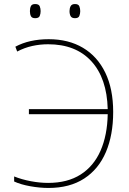

<svg xmlns="http://www.w3.org/2000/svg" viewBox="-20 -919 640 950"><path d="M220 11Q177 11 129.5 2.5Q82 -6 50 -21V-46Q87 -31 132 -22.5Q177 -14 218 -14Q314 -14 379 -55.5Q444 -97 477.5 -173.5Q511 -250 513 -354H123V-379H513Q509 -532 432 -616Q355 -700 218 -700Q178 -700 139.5 -691.5Q101 -683 65 -664L56 -688Q125 -725 221 -725Q319 -725 390.5 -682.5Q462 -640 501 -559.5Q540 -479 540 -365Q540 -251 504 -166.5Q468 -82 396.5 -35.5Q325 11 220 11ZM351 -829Q335 -829 329.5 -839Q324 -849 324 -864Q324 -878 329.5 -888.5Q335 -899 351 -899Q368 -899 372.5 -888Q377 -877 377 -864Q377 -851 372.5 -840Q368 -829 351 -829ZM154 -829Q138 -829 133 -839Q128 -849 128 -864Q128 -879 133 -889Q138 -899 154 -899Q172 -899 176.5 -888Q181 -877 181 -864Q181 -851 176.5 -840Q172 -829 154 -829Z"/></svg>

Font: Noto Sans Mono Thin
Style: Regular
Weight: 100
Designer: Monotype Design Team
Foundry: Monotype Imaging Inc.
Version: Version 2.014